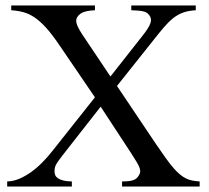

<svg xmlns="http://www.w3.org/2000/svg" viewBox="-20 -682 763 702"><path d="M426.3 0V-18.6Q451.2 -18.6 464.6 -22.5Q478 -26.4 484.9 -36.6Q490.2 -43.9 491.9 -50.3Q493.7 -56.6 491.2 -65.4Q488.8 -74.2 481.2 -87.2Q473.6 -100.1 460 -121.1L348.1 -292L208.5 -113.8Q198.7 -101.1 192.9 -92.8Q187 -84.5 184.1 -78.4Q181.2 -72.3 180.2 -67.1Q179.2 -62 179.2 -56.2Q179.2 -48.3 181.9 -41.7Q184.6 -35.2 191.7 -30.3Q198.7 -25.4 210.9 -22.2Q223.1 -19 242.7 -18.6V0H6.3V-18.6Q28.3 -19 50.3 -28.3Q72.3 -37.6 93.5 -52.7Q114.7 -67.9 134 -87.4Q153.3 -106.9 169.9 -127.9L327.1 -326.2L196.3 -518.1Q170.9 -555.7 149.4 -579.6Q127.9 -603.5 107.7 -617.4Q87.4 -631.3 66.4 -637.2Q45.4 -643.1 21 -644.5V-662.1H327.1V-644.5Q289.1 -643.1 273.4 -631.3Q266.1 -625.5 262.2 -619.1Q258.3 -612.8 258.8 -604Q259.3 -595.2 264.9 -583.5Q270.5 -571.8 281.7 -554.7L383.8 -402.3L501.5 -551.8Q522.5 -578.1 529.3 -595.5Q536.1 -612.8 526.4 -625.5Q522.9 -630.4 518.8 -633.8Q514.6 -637.2 507.6 -639.4Q500.5 -641.6 489.3 -642.8Q478 -644 460 -644.5V-662.1H695.8V-644.5Q668.9 -643.1 649.4 -636Q629.9 -628.9 613 -615.5Q596.2 -602.1 579.3 -582.3Q562.5 -562.5 541 -535.2L407.7 -367.7L550.3 -155.3Q570.3 -126 585.7 -104.5Q601.1 -83 614 -68.1Q627 -53.2 638.2 -43.9Q649.4 -34.7 660.6 -29.3Q671.9 -23.9 683.8 -21.7Q695.8 -19.5 710 -18.6V0Z"/></svg>

Font: Doulos SIL Compact
Style: Regular
Weight: 400
Designer: Walt Agee, Victor Gaultney, Peter Martin, Debbi Hosken
Foundry: SIL International
Version: Version 4.110; 2011; Maintenance release ; LnSpcTght